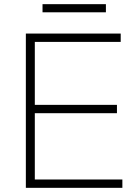

<svg xmlns="http://www.w3.org/2000/svg" viewBox="-20 -901 667 921"><path d="M184 -881H488V-842H184ZM104 -740H559V-700H147V-398H541V-358H147V-40H567V0H104Z"/></svg>

Font: Encode Sans Wide
Style: Thin
Weight: 100
Designer: Pablo Impallari, Andres Torresi
Foundry: Pablo Impallari, Andres Torresi
Version: Version 1.000; ttfautohint (v1.00) -l 8 -r 50 -G 200 -x 14 -